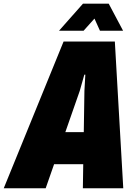

<svg xmlns="http://www.w3.org/2000/svg" viewBox="-61 -1006 740 1026"><path d="M443.8 -906.7 473.1 -841.8H596.7L520 -986.3H382.3L254.4 -841.8H385.7ZM597.7 0 552.7 -784.2H278.8L-41 0H183.1L228 -128.4H383.8L381.8 0ZM288.1 -299.8 365.2 -520.5 389.6 -606.9H395L390.1 -520.5L386.7 -299.8Z"/></svg>

Font: Decalotype Black Italic
Style: Regular
Weight: 900
Italic angle: -10°
Designer: Alfredo Marco Pradil
Foundry: Alfredo Marco Pradil
Version: Version 1.0